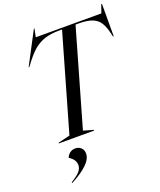

<svg xmlns="http://www.w3.org/2000/svg" viewBox="-184 -882 1057 1270"><g transform="rotate(-20 345.0 -247.0)"><path d="M211 -770H215L203 -712H665L685 -770H690V-542H685L681 -559Q669 -612 650.5 -642.5Q632 -673 596.5 -687Q561 -701 499 -701H479L285 -25L355 -5V0H106L107 -5L190 -25L384 -701H363Q303 -701 260 -686.5Q217 -672 182.5 -642Q148 -612 109 -559L96 -542H91ZM179 178Q179 139 135 112Q142 93 158 80.5Q174 68 196 68Q221 68 237 83.5Q253 99 253 124Q253 162 212 201Q171 240 101 276L98 271Q141 245 160 224Q179 203 179 178Z"/></g></svg>

Font: Nyght Serif Italic
Style: Regular
Weight: 400
Italic angle: -16°
Designer: Maksym Kobuzan
Version: Version 0.410